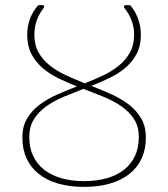

<svg xmlns="http://www.w3.org/2000/svg" viewBox="-20 -723 658 751"><path d="M531 -587Q531 -544 514.8 -513Q498.5 -482 471.8 -459Q445 -436 410 -419Q375 -402 337.5 -387Q377.5 -371.5 415.8 -354.2Q454 -337 484 -314Q514 -291 532.2 -259.8Q550.5 -228.5 550.5 -185Q550.5 -139 534 -103.2Q517.5 -67.5 486.2 -42.8Q455 -18 410.2 -5Q365.5 8 309 8Q252 8 207.2 -5Q162.5 -18 131.5 -42.8Q100.5 -67.5 84 -103.2Q67.5 -139 67.5 -185Q67.5 -228.5 85.8 -259.2Q104 -290 134 -312.8Q164 -335.5 202.2 -352.5Q240.5 -369.5 281 -385Q243.5 -400 208.2 -417Q173 -434 146 -457.5Q119 -481 102.8 -512.2Q86.5 -543.5 86.5 -587Q86.5 -619.5 97 -648.5Q107.5 -677.5 129.5 -703H146Q150.5 -703 152.2 -699.8Q154 -696.5 150 -690.5Q134 -670.5 124.2 -644.5Q114.5 -618.5 114.5 -587Q114.5 -547 131 -517.8Q147.5 -488.5 175 -466.8Q202.5 -445 238.2 -428.5Q274 -412 312 -397Q349.5 -412 384.2 -428.5Q419 -445 445.8 -467Q472.5 -489 488.5 -518.2Q504.5 -547.5 504.5 -587.5Q504.5 -618 494.2 -644.2Q484 -670.5 467.5 -690.5Q463.5 -696 465.2 -699.5Q467 -703 472.5 -703H489Q510 -678.5 520.5 -648.5Q531 -618.5 531 -587ZM523 -187Q523 -228 504.5 -256.8Q486 -285.5 455.5 -306.8Q425 -328 386 -344Q347 -360 306.5 -375.5Q266.5 -360 228.2 -344Q190 -328 160.2 -306.5Q130.5 -285 112.5 -256.2Q94.5 -227.5 94.5 -187Q94.5 -145.5 109.5 -113.5Q124.5 -81.5 152.2 -59.5Q180 -37.5 219.8 -26Q259.5 -14.5 309 -14.5Q358.5 -14.5 398.2 -26Q438 -37.5 465.8 -59.5Q493.5 -81.5 508.2 -113.5Q523 -145.5 523 -187Z"/></svg>

Font: Lato Thin
Style: Regular
Weight: 200
Designer: Lukasz Dziedzic
Foundry: tyPoland Lukasz Dziedzic
Version: Version 2.007; 2014-02-27